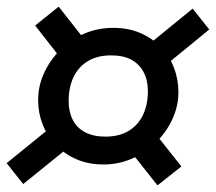

<svg xmlns="http://www.w3.org/2000/svg" viewBox="-32 -663 651 579"><path d="M38 -108 -12 -171 120 -278 179 -222ZM74 -586 145 -643 236 -527 160 -476ZM286 -251Q327 -251 355.5 -268Q384 -285 399 -316Q414 -347 414 -389Q414 -421 401 -445.5Q388 -470 364 -483Q340 -496 303 -496Q262 -496 233.5 -479Q205 -462 190 -431Q175 -400 175 -358Q175 -326 187.5 -301.5Q200 -277 225 -264Q250 -251 286 -251ZM280 -167Q234 -167 198 -183Q162 -199 136 -226Q110 -253 96.5 -288Q83 -323 83 -361Q83 -404 101 -443Q119 -482 150 -513Q181 -544 222 -561.5Q263 -579 309 -579Q355 -579 391 -563.5Q427 -548 453 -521Q479 -494 492.5 -459Q506 -424 506 -385Q506 -343 488 -304Q470 -265 439 -234Q408 -203 367 -185Q326 -167 280 -167ZM443 -104 351 -220 428 -271 515 -161ZM599 -574 467 -466 408 -522 549 -637Z"/></svg>

Font: Roboto Serif 20pt Medium
Style: Italic
Weight: 500
Italic angle: -10°
Version: Version 1.008